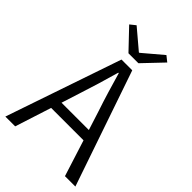

<svg xmlns="http://www.w3.org/2000/svg" viewBox="-273 -1044 1148 1148"><g transform="rotate(45 301.0 -470.5)"><path d="M258 -788H342L461 -913L426 -941L302 -836H298L174 -941L139 -913ZM5 0H88L162 -230H436L509 0H597L346 -732H255ZM184 -296 222 -415C249 -498 273 -577 297 -663H301C326 -577 349 -498 377 -415L415 -296Z"/></g></svg>

Font: Noto Sans CJK HK DemiLight
Style: Regular
Weight: 350
Designer: Ryoko NISHIZUKA 西塚涼子 (kana, bopomofo & ideographs); Paul D. Hunt (Latin, Greek & Cyrillic); Sandoll Communications 산돌커뮤니
Foundry: Adobe
Version: Version 2.004;hotconv 1.0.118;makeotfexe 2.5.65603